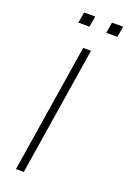

<svg xmlns="http://www.w3.org/2000/svg" viewBox="-166 -933 660 989"><g transform="rotate(20 164.0 -439.0)"><path d="M60 0 172 -705H215L103 0ZM257 -819 267 -878H328L318 -819ZM104 -819 114 -878H175L165 -819Z"/></g></svg>

Font: Nunito Sans 10pt SemiCondensed ExtraLight
Style: Italic
Weight: 250
Width: 4
Italic angle: -9°
Designer: Vernon Adams
Foundry: Vernon Adams
Version: Version 3.101;gftools[0.9.27]